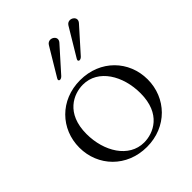

<svg xmlns="http://www.w3.org/2000/svg" viewBox="-197 -800 927 927"><g transform="rotate(-45 267.0 -336.5)"><path d="M267 11.4C404.1 11.4 500 -90.9 500 -217.3C500 -343.8 404.1 -445.3 266.3 -445.3C129.3 -445.3 33.4 -343.8 33.4 -217.3C33.4 -90.9 129.3 11.4 267 11.4ZM104.4 -239.3C104.4 -380.7 197.4 -420.5 260.7 -420.5C365.1 -420.5 428.3 -313.2 428.3 -194.6C428.3 -53.3 335.9 -13.5 272.7 -13.5C169 -13.5 104.4 -120.7 104.4 -239.3ZM191.8 -522C191.8 -517.8 195.3 -514.9 199.6 -514.9C204.5 -514.9 210.9 -517.8 216.6 -524.1L323.9 -644.2C328.8 -649.9 331 -656.2 331 -661.2C331 -674.7 316.8 -685.4 302.6 -685.4C294 -685.4 285.5 -681.1 279.8 -671.9L194.6 -529.8C192.8 -526.6 192.1 -524.1 191.8 -522ZM325.3 -522C325.3 -517.8 328.8 -514.9 333.1 -514.9C338.1 -514.9 344.5 -517.8 350.1 -524.1L457.4 -644.2C462.4 -649.9 464.5 -656.2 464.5 -661.2C464.5 -674.7 450.3 -685.4 436.1 -685.4C427.6 -685.4 419 -681.1 413.4 -671.9L328.1 -529.8C326.3 -526.6 325.6 -524.1 325.3 -522Z"/></g></svg>

Font: Margiela Serif Light
Style: Regular
Weight: 300
Designer: Andreas Faust, Stefan Endress
Version: Version 1.002;FEAKit 1.0